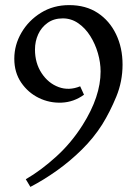

<svg xmlns="http://www.w3.org/2000/svg" viewBox="-20 -508 536 752"><path d="M99 224 81 194Q140 160 200 105.5Q260 51 304 -19Q374 -130 374 -228Q374 -263 363.5 -299.5Q353 -336 333.5 -367Q314 -398 286.5 -417Q259 -436 226 -436Q191 -436 166.5 -418.5Q142 -401 129.5 -373.5Q117 -346 117 -314Q117 -261 143 -221.5Q169 -182 209.5 -167Q250 -152 294 -170L309 -137Q269 -108 221.5 -106Q174 -104 132 -124.5Q90 -145 63 -184.5Q36 -224 36 -278Q36 -332 64 -380Q92 -428 140.5 -458Q189 -488 251 -488Q316 -488 362.5 -457.5Q409 -427 434.5 -374Q460 -321 460 -255Q460 -189 435.5 -129.5Q411 -70 380 -20Q347 32 301 77.5Q255 123 203 160Q151 197 99 224Z"/></svg>

Font: Joan
Style: Regular
Weight: 400
Designer: Paolo Biagini
Version: Version 1.001; ttfautohint (v1.8.4.7-5d5b);gftools[0.9.30]